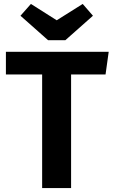

<svg xmlns="http://www.w3.org/2000/svg" viewBox="-20 -955 574 975"><path d="M400 -935 452 -875 312 -751H224L84 -875L137 -935L268 -852ZM532 -692 516 -577H341V0H194V-577H10V-692Z"/></svg>

Font: Fira Sans SemiBold
Style: Regular
Weight: 600
Designer: bBox Type GmbH & Carrois Corporate GbR & Edenspiekermann AG
Foundry: bBox Type GmbH & Carrois Corporate GbR & Edenspiekermann AG
Version: Version 4.301;PS 004.301;hotconv 1.0.88;makeotf.lib2.5.64775